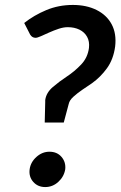

<svg xmlns="http://www.w3.org/2000/svg" viewBox="-20 -749 488 777"><path d="M161 -253 163 -336Q163 -338 163 -340.5Q163 -343 163 -344Q167 -374 194 -397Q221 -420 250 -439Q282 -460 308.5 -488Q335 -516 340 -555Q343 -581 332.5 -600Q322 -619 301.5 -629Q281 -639 254 -639Q237 -639 217.5 -632.5Q198 -626 179 -617.5Q160 -609 145.5 -602.5Q131 -596 124 -596Q110 -596 102 -609L78 -656Q117 -687 167 -708Q217 -729 275 -729Q330 -729 371 -708.5Q412 -688 432 -650.5Q452 -613 446 -561Q439 -509 413 -473Q387 -437 352 -412Q334 -400 313.5 -386Q293 -372 277 -357.5Q261 -343 258 -328L238 -253ZM163 8Q133 8 114.5 -13Q96 -34 100 -64Q104 -93 127.5 -114Q151 -135 180 -135Q211 -135 229 -114Q247 -93 244 -64Q239 -34 216 -13Q193 8 163 8Z"/></svg>

Font: Aleo SemiBold
Style: Italic
Weight: 600
Italic angle: -7°
Designer: Alessio Laiso
Foundry: Alessio Laiso
Version: Version 2.001;gftools[0.9.29]